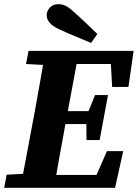

<svg xmlns="http://www.w3.org/2000/svg" viewBox="-27 -901 661 921"><path d="M-7 0 5 -63 135 -70H150L143 0ZM71 0 138 -356Q152 -431 165 -506.5Q178 -582 191 -657H352L286 -301Q272 -226 258.5 -150.5Q245 -75 232 0ZM98 -594 110 -657H252L246 -587H230ZM171 0 177 -62H502L415 -14L486 -176H564L525 0ZM218 -306 224 -368H422L417 -306ZM276 -594 282 -657H614L589 -484H511L502 -645L560 -594ZM388 -229 387 -328 390 -349 429 -445H491L451 -229ZM440 -738 410 -695Q373 -711 335 -726.5Q297 -742 260 -759Q225 -775 211 -792Q197 -809 197 -828Q197 -849 212.5 -865Q228 -881 253 -881Q275 -881 293 -870.5Q311 -860 336 -836Q362 -813 388 -788Q414 -763 440 -738Z"/></svg>

Font: Source Serif 4
Style: Bold Italic
Weight: 700
Italic angle: -12°
Designer: Frank Grießhammer
Foundry: Adobe Systems Incorporated
Version: Version 4.004;hotconv 1.0.116;makeotfexe 2.5.65601